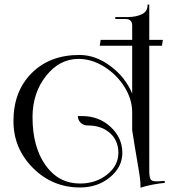

<svg xmlns="http://www.w3.org/2000/svg" viewBox="-20 -828 776 856"><path d="M40 -288.1Q40 -420.9 121.1 -502Q202.1 -583 334 -583Q406.2 -583 472.7 -533.2Q539.1 -483.4 569.3 -411.1V-624H424.8L428.7 -650.4H569.3V-713.9Q569.3 -743.2 540 -743.2H494.1V-752H549.8Q585.9 -752 611.8 -764.2Q637.7 -776.4 637.7 -803.7V-807.6H645.5V-724.6V-650.4H706.1L702.1 -624H645.5V-69.3Q645.5 -39.1 650.9 -29.3Q656.2 -19.5 677.7 -19.5L697.3 -20.5L713.9 -21.5L714.8 -12.7Q655.3 -6.8 606.4 8.8V1Q606.4 -28.3 595.7 -86.9Q589.8 -118.2 581.5 -171.4Q573.2 -224.6 569.3 -248V-327.1Q569.3 -385.7 534.7 -440.9Q500 -496.1 444.3 -530.8Q388.7 -565.4 330.1 -565.4Q245.1 -565.4 185.1 -489.3Q125 -413.1 125 -305.7Q125 -172.9 183.1 -91.3Q241.2 -9.8 336.9 -9.8Q407.2 -9.8 457.5 -49.8Q507.8 -89.8 507.8 -146.5Q507.8 -201.2 470.2 -234.9Q432.6 -268.6 371.1 -268.6Q352.5 -268.6 339.8 -280.8Q327.1 -293 327.1 -310.5H346.7Q420.9 -310.5 473.1 -262.2Q525.4 -213.9 525.4 -146.5Q525.4 -83 470.2 -37.6Q415 7.8 336.9 7.8Q213.9 7.8 127 -79.1Q40 -166 40 -288.1Z"/></svg>

Font: FoglihtenNo07
Style: Regular
Weight: 500
Designer: gluk (gluksza@wp.pl)
Foundry: gluk (gluksza@wp.pl)
Version: Version 0.871